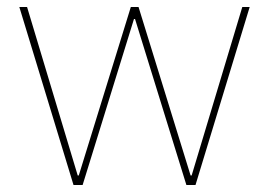

<svg xmlns="http://www.w3.org/2000/svg" viewBox="-20 -526 765 546"><path d="M189 0H215L361 -472H364L510 0H536L690 -506H669L525 -27H522L374 -506H352L204 -27H201L57 -506H35Z"/></svg>

Font: IBM Plex Devanagari Thin
Style: Regular
Weight: 100
Designer: Mike Abbink, Paul van der Laan, Pieter van Rosmalen, Erin McLaughlin
Foundry: Bold Monday
Version: Version 1.0